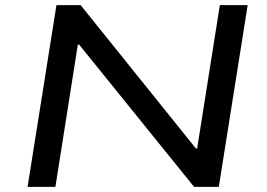

<svg xmlns="http://www.w3.org/2000/svg" viewBox="-20 -725 1035 745"><path d="M87 0 199 -705H293L740 -149H745L833 -705H941L829 0H733L287 -552H282L195 0Z"/></svg>

Font: Nunito Sans 7pt Expanded Medium
Style: Italic
Weight: 500
Width: 7
Italic angle: -9°
Designer: Vernon Adams
Foundry: Vernon Adams
Version: Version 3.101;gftools[0.9.27]